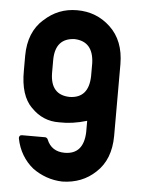

<svg xmlns="http://www.w3.org/2000/svg" viewBox="-52 -759 599 809"><g transform="rotate(5 247.0 -354.5)"><path d="M40 -506.8Q40.5 -607.4 103 -662.6V-662.1Q161.1 -716.8 241.7 -716.8Q324.2 -716.8 382.3 -662.1Q442.4 -606 442.9 -506.3V-202.6Q442.4 -102.5 382.3 -47.4Q325.7 6.3 241.7 7.8Q206.5 6.8 174.3 -4.6Q142.1 -16.1 115.7 -35.6Q88.4 -57.6 69.8 -88.6Q51.3 -119.6 43.9 -157.7Q43 -163.1 46.1 -167.5Q49.3 -171.9 55.7 -171.9H154.3Q157.2 -171.9 160.6 -169.4Q164.1 -167 165 -164.1Q185.1 -113.8 241.7 -113.8Q320.8 -114.3 324.2 -208V-256.3Q293.5 -247.1 264.2 -242.9Q234.9 -238.8 207.5 -239.7Q137.7 -238.3 88.4 -290V-289.6Q39.1 -338.4 40 -443.4ZM159.2 -444.3Q160.2 -351.6 241.7 -350.1Q321.8 -351.6 324.2 -444.8V-500.5Q320.8 -591.8 241.7 -594.7Q160.6 -591.8 159.2 -501Z"/></g></svg>

Font: Alte DIN 1451 Mittelschrift
Style: Bold
Weight: 700
Designer: Peter Wiegel
Foundry: Peter Wiegel
Version: Version 1.003